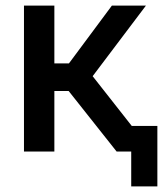

<svg xmlns="http://www.w3.org/2000/svg" viewBox="-20 -543 595 688"><path d="M452.1 -91.8H543.9V125H450.2V0H397.9L226.1 -216.8H174.8V0H65.9V-522.9H174.8V-315.9H227.1L380.9 -522.9H502.9L312 -270Z"/></svg>

Font: Rawline SemiBold
Style: Regular
Weight: 600
Designer: Matt McInerney, Pablo Impallari, Rodrigo Fuenzalida
Foundry: Matt McInerney, Pablo Impallari, Rodrigo Fuenzalida
Version: Version 4.020;PS 004.020;hotconv 1.0.88;makeotf.lib2.5.64775